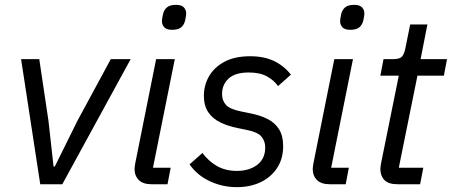

<svg xmlns="http://www.w3.org/2000/svg" viewBox="-20 -760 1864 792"><path d="M237 0H146L67 -516H142L180 -261L201 -73H206L299 -261L437 -516H519Z M690 -637Q667 -637 657.5 -647.5Q648 -658 648 -672Q648 -675 648.5 -680.5Q649 -686 652 -700Q656 -719 668.5 -729.5Q681 -740 706 -740Q729 -740 738.5 -729.5Q748 -719 748 -705Q748 -702 747.5 -696.5Q747 -691 744 -677Q740 -658 727.5 -647.5Q715 -637 690 -637ZM671 0H605Q570 0 552.5 -17.5Q535 -35 535 -63Q535 -68 536 -74Q537 -80 538 -87L624 -516H701L611 -68H684Z M957 12Q898 12 845.5 -12.5Q793 -37 762 -82L815 -129Q842 -93 877 -74Q912 -55 957 -55Q1008 -55 1041 -80Q1074 -105 1074 -152Q1074 -178 1058.5 -196.5Q1043 -215 998 -224L959 -232Q920 -240 889 -255Q858 -270 839.5 -296.5Q821 -323 821 -365Q821 -408 842 -445Q863 -482 905.5 -505Q948 -528 1012 -528Q1069 -528 1110 -508.5Q1151 -489 1180 -452L1127 -405Q1110 -429 1081 -445Q1052 -461 1006 -461Q950 -461 923 -436Q896 -411 896 -372Q896 -345 912 -327.5Q928 -310 971 -301L1010 -293Q1052 -285 1083 -269.5Q1114 -254 1131 -227Q1148 -200 1148 -157Q1148 -105 1123 -67Q1098 -29 1055 -8.5Q1012 12 957 12Z M1425 -637Q1402 -637 1392.5 -647.5Q1383 -658 1383 -672Q1383 -675 1383.5 -680.5Q1384 -686 1387 -700Q1391 -719 1403.5 -729.5Q1416 -740 1441 -740Q1464 -740 1473.5 -729.5Q1483 -719 1483 -705Q1483 -702 1482.5 -696.5Q1482 -691 1479 -677Q1475 -658 1462.5 -647.5Q1450 -637 1425 -637ZM1406 0H1340Q1305 0 1287.5 -17.5Q1270 -35 1270 -63Q1270 -68 1271 -74Q1272 -80 1273 -87L1359 -516H1436L1346 -68H1419Z M1713 0H1620Q1582 0 1565.5 -17.5Q1549 -35 1549 -63Q1549 -68 1550 -74Q1551 -80 1552 -87L1625 -448H1549L1562 -516H1601Q1629 -516 1638.5 -527Q1648 -538 1653 -565L1672 -659H1743L1715 -516H1824L1811 -448H1702L1625 -68H1726Z"/></svg>

Font: IBM Plex Sans
Style: Italic
Weight: 400
Italic angle: -11.31°
Designer: Mike Abbink, Paul van der Laan, Pieter van Rosmalen
Foundry: Bold Monday
Version: Version 3.201